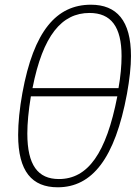

<svg xmlns="http://www.w3.org/2000/svg" viewBox="-20 -785 591 815"><path d="M57 -212C57 -57 116 10 225 10C371 10 468 -112 519 -387C530 -448 536 -502 536 -547C536 -698 475 -765 366 -765C220 -765 123 -654 75 -390C63 -324 57 -263 57 -212ZM118 -411C162 -635 242 -730 360 -730C451 -730 496 -672 496 -547C496 -508 492 -461 483 -411ZM96 -218C96 -262 101 -315 111 -376H478C431 -134 353 -25 230 -25C141 -25 96 -84 96 -218Z"/></svg>

Font: Noto Sans ExtraLight
Style: Italic
Weight: 200
Italic angle: -12°
Designer: Monotype Design Team
Foundry: Monotype Imaging Inc.
Version: Version 2.013